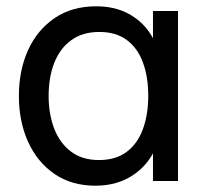

<svg xmlns="http://www.w3.org/2000/svg" viewBox="-20 -575 656 610"><path d="M283.5 15Q207 15 152.5 -22.8Q98 -60.5 69 -125Q40 -189.5 40 -270Q40 -351.5 69.2 -415.8Q98.5 -480 153.5 -517.5Q208.5 -555 286 -555Q358.5 -555 409 -518.5Q445 -493 466 -453.5V-540H545.5V0H466V-88Q444.5 -48 407.5 -22Q355.5 15 283.5 15ZM294.5 -66.5Q348 -66.5 382.8 -92.8Q417.5 -119 434.2 -165.2Q451 -211.5 451 -270.5Q451 -330.5 434.2 -376.2Q417.5 -422 383 -447.8Q348.5 -473.5 295.5 -473.5Q243 -473.5 207 -447.8Q171 -422 152.8 -376.2Q134.5 -330.5 134.5 -270Q134.5 -213 152 -167Q169.5 -121 205 -93.8Q240.5 -66.5 294.5 -66.5Z"/></svg>

Font: Cns Manrope Med
Style: Regular
Weight: 500
Designer: Mikhail Sharanda
Foundry: Mikhail Sharanda
Version: Version 4.504